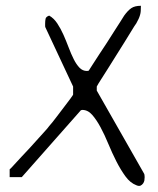

<svg xmlns="http://www.w3.org/2000/svg" viewBox="-20 -627 535 650"><path d="M258.8 -254.9Q258.8 -254.9 256.3 -254.4Q253.9 -253.9 253.9 -253.9L53.7 -27.3H12.7V-53.7Q18.6 -58.6 28.8 -70.3Q39.1 -82 52.7 -96.2Q66.4 -110.4 81.1 -126.5Q95.7 -142.6 108.4 -156.7Q121.1 -170.9 131.8 -182.6Q142.6 -194.3 146.5 -200.2Q156.2 -210.9 169.4 -228.5Q182.6 -246.1 195.8 -263.2Q209 -280.3 218.3 -293Q227.5 -305.7 227.5 -306.6V-334L133.8 -534.2Q132.8 -535.2 132.8 -540Q132.8 -544.9 132.8 -546.9Q132.8 -556.6 134.3 -563.5Q135.7 -570.3 146.5 -574.2Q162.1 -565.4 173.8 -547.9Q185.5 -530.3 194.8 -509.3Q204.1 -488.3 212.4 -466.3Q220.7 -444.3 229.5 -426.8Q238.3 -409.2 249 -397.9Q259.8 -386.7 274.4 -386.7Q275.4 -386.7 277.8 -387.2Q280.3 -387.7 280.3 -387.7Q285.2 -394.5 294.4 -409.7Q303.7 -424.8 315.9 -442.9Q328.1 -460.9 341.3 -481.4Q354.5 -502 366.2 -520.5Q377.9 -539.1 387.2 -553.2Q396.5 -567.4 400.4 -574.2Q413.1 -591.8 424.8 -599.6Q436.5 -607.4 457 -607.4Q457 -596.7 456.5 -589.8Q456.1 -583 454.1 -576.2Q452.1 -569.3 449.2 -563Q446.3 -556.6 441.4 -547.9Q435.5 -540 425.3 -522.9Q415 -505.9 401.9 -484.9Q388.7 -463.9 374 -440.4Q359.4 -417 346.2 -396Q333 -375 322.3 -358.4Q311.5 -341.8 307.6 -334V-320.3L467.8 -39.1Q468.8 -38.1 469.2 -33.7Q469.7 -29.3 469.7 -27.3Q469.7 -21.5 468.8 -16.1Q467.8 -10.7 464.4 -5.9Q460.9 -1 455.6 1.5Q450.2 3.9 441.4 0Q420.9 -7.8 404.8 -29.8Q388.7 -51.8 374 -80.6Q359.4 -109.4 346.7 -140.1Q334 -170.9 320.3 -196.3Q306.6 -221.7 292 -238.3Q277.3 -254.9 258.8 -254.9Z"/></svg>

Font: The Girl Next Door
Style: Regular
Weight: 400
Designer: Kimberly Geswein
Foundry: Kimberly Geswein
Version: Version 1.002 2010